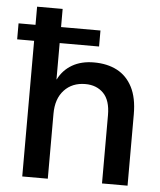

<svg xmlns="http://www.w3.org/2000/svg" viewBox="-64 -756 669 801"><g transform="rotate(5 271.0 -355.5)"><path d="M59 0V-711H166V-416H167Q187 -456 225 -478Q263 -500 316 -500Q372 -500 413 -478.5Q454 -457 477 -412.5Q500 -368 500 -299V0H393V-286Q393 -348 364 -377.5Q335 -407 288 -407Q233 -407 199.5 -371Q166 -335 166 -272V0ZM-12 -568V-635H331V-568Z"/></g></svg>

Font: TikTok Sans 24pt Medium
Style: Regular
Weight: 500
Version: Version 4.000